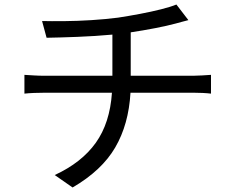

<svg xmlns="http://www.w3.org/2000/svg" viewBox="-20 -788 1040 849"><path d="M301 41 222 -14Q341 -69 403.5 -156.5Q466 -244 475 -378H178Q154 -378 130 -377Q106 -376 88 -374V-457Q105 -456 129.5 -454.5Q154 -453 176 -453H477V-635Q401 -628 322.5 -625Q244 -622 186 -621L166 -695Q204 -694 262.5 -694.5Q321 -695 384.5 -699Q448 -703 502 -710Q548 -717 598.5 -726.5Q649 -736 692.5 -747Q736 -758 760 -768L813 -699Q797 -695 782.5 -691Q768 -687 757 -684Q720 -674 666 -663.5Q612 -653 558 -645V-453H834Q851 -453 874 -454.5Q897 -456 913 -457V-374Q897 -376 876 -377Q855 -378 836 -378H557Q549 -238 489.5 -136Q430 -34 301 41Z"/></svg>

Font: Chocolate Classical Sans
Style: Regular
Weight: 400
Designer: 田海東、宇文滿月
Foundry: Moonlit Owen
Version: Version 1.001